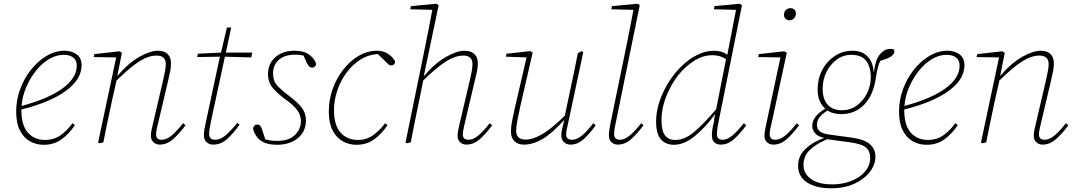

<svg xmlns="http://www.w3.org/2000/svg" viewBox="-20 -766 5777 1033"><path d="M323 -471Q282 -471 243 -447.5Q204 -424 172.5 -384Q141 -344 120.5 -295.5Q100 -247 96 -196Q239 -234 316 -290Q393 -346 393 -413Q393 -442 374 -456.5Q355 -471 323 -471ZM215 13Q175 13 141.5 -5.5Q108 -24 87.5 -63.5Q67 -103 67 -167Q67 -227 88 -285Q109 -343 146 -390Q183 -437 230 -465Q277 -493 328 -493Q366 -493 392.5 -473.5Q419 -454 419 -415Q419 -339 334 -277Q249 -215 95 -177V-174Q95 -92 130 -52.5Q165 -13 223 -13Q269 -13 304 -37Q339 -61 370 -103L383 -93Q353 -47 312 -17Q271 13 215 13Z M839 12Q819 12 805.5 -1Q792 -14 792 -34Q792 -53 795.5 -68Q799 -83 804 -105L856 -327Q862 -356 867 -379.5Q872 -403 872 -421Q872 -467 822 -467Q779 -467 730.5 -436.5Q682 -406 607 -333L580 -213Q568 -160 557.5 -106.5Q547 -53 536 0L514 5L508 0L605 -457L484 -459L488 -475L622 -490L636 -482L611 -357Q671 -427 729.5 -460Q788 -493 829 -493Q864 -493 882 -475Q900 -457 900 -426Q900 -404 895.5 -381Q891 -358 883 -325L831 -105Q827 -89 823.5 -72.5Q820 -56 820 -42Q820 -14 850 -14Q876 -14 903.5 -37Q931 -60 965 -103L978 -92Q945 -47 911.5 -17.5Q878 12 839 12Z M1127 12Q1105 12 1091 -1.5Q1077 -15 1077 -37Q1077 -55 1080 -72Q1083 -89 1088 -111L1161 -451L1163 -461L1041 -459L1045 -477L1169 -483L1201 -618H1224L1195 -483H1337L1332 -457L1190 -461L1115 -113Q1112 -97 1108.5 -78Q1105 -59 1105 -45Q1105 -14 1139 -14Q1165 -14 1192.5 -37Q1220 -60 1257 -105L1269 -95Q1235 -48 1202 -18Q1169 12 1127 12Z M1472 13Q1414 13 1383 -9.5Q1352 -32 1341 -74Q1343 -83 1348.5 -89.5Q1354 -96 1364 -96Q1381 -96 1388 -75L1407 -17Q1422 -12 1437.5 -10Q1453 -8 1472 -8Q1534 -8 1566.5 -39.5Q1599 -71 1599 -114Q1599 -147 1578.5 -174.5Q1558 -202 1516 -231Q1473 -263 1447.5 -293Q1422 -323 1422 -366Q1422 -424 1461.5 -458.5Q1501 -493 1565 -493Q1617 -493 1645.5 -470.5Q1674 -448 1681 -422Q1680 -414 1674 -408Q1668 -402 1661 -402Q1651 -402 1644.5 -407.5Q1638 -413 1630 -429L1613 -467Q1591 -472 1571 -472Q1510 -472 1479.5 -443.5Q1449 -415 1449 -371Q1449 -331 1470 -307.5Q1491 -284 1529 -255Q1579 -218 1602.5 -188Q1626 -158 1626 -119Q1626 -59 1583.5 -23.5Q1541 12 1472 13Z M1898 13Q1858 13 1824 -6Q1790 -25 1769.5 -64.5Q1749 -104 1749 -165Q1749 -229 1770 -287.5Q1791 -346 1827.5 -392.5Q1864 -439 1910.5 -466Q1957 -493 2008 -493Q2046 -493 2072 -473.5Q2098 -454 2106 -434Q2106 -426 2100 -420Q2094 -414 2086 -414Q2076 -414 2068.5 -421Q2061 -428 2046 -443L2013 -475H2010Q1961 -472 1918.5 -445Q1876 -418 1844 -374.5Q1812 -331 1794.5 -278.5Q1777 -226 1777 -173Q1777 -92 1812.5 -52.5Q1848 -13 1906 -13Q1951 -13 1986 -37.5Q2021 -62 2052 -103L2065 -93Q2035 -47 1994 -17Q1953 13 1898 13Z M2169 5 2162 0 2268 -518Q2278 -568 2287.5 -616Q2297 -664 2306 -713L2187 -716L2191 -733L2328 -746L2340 -738L2260 -356Q2320 -426 2379 -459.5Q2438 -493 2479 -493Q2514 -493 2532.5 -475Q2551 -457 2551 -426Q2551 -404 2546 -381Q2541 -358 2533 -325L2481 -105Q2478 -89 2474 -72.5Q2470 -56 2470 -42Q2470 -14 2501 -14Q2526 -14 2553.5 -37Q2581 -60 2615 -103L2628 -92Q2595 -47 2561.5 -17.5Q2528 12 2489 12Q2469 12 2455.5 -1Q2442 -14 2442 -34Q2442 -53 2445.5 -68Q2449 -83 2454 -105L2506 -327Q2513 -356 2517.5 -379.5Q2522 -403 2522 -421Q2522 -467 2473 -467Q2430 -467 2381 -436.5Q2332 -406 2257 -333L2232 -209Q2221 -157 2210.5 -105Q2200 -53 2190 0Z M2799 12Q2767 12 2748 -6Q2729 -24 2729 -59Q2729 -85 2735.5 -117Q2742 -149 2749 -181L2813 -457L2702 -461L2705 -477L2832 -491L2846 -483L2779 -193Q2772 -162 2764.5 -123Q2757 -84 2757 -63Q2757 -41 2769 -28Q2781 -15 2808 -15Q2846 -15 2895.5 -43Q2945 -71 3019 -144L3047 -277Q3058 -327 3068.5 -378Q3079 -429 3089 -480L3110 -491L3118 -485L3037 -105Q3034 -90 3030 -73.5Q3026 -57 3026 -43Q3026 -14 3058 -14Q3084 -14 3111.5 -37Q3139 -60 3172 -103L3185 -92Q3153 -47 3120.5 -17.5Q3088 12 3050 12Q3028 12 3014 -1.5Q3000 -15 3000 -37Q3000 -54 3004.5 -72Q3009 -90 3016 -121Q2949 -47 2898 -17.5Q2847 12 2799 12Z M3304 12Q3283 12 3269.5 -1.5Q3256 -15 3256 -37Q3256 -54 3259 -71Q3262 -88 3266 -110L3350 -518Q3360 -568 3369.5 -616Q3379 -664 3388 -713L3269 -716L3272 -733L3410 -746L3422 -738L3294 -111Q3290 -95 3287 -76.5Q3284 -58 3284 -45Q3284 -14 3316 -14Q3340 -14 3368 -37Q3396 -60 3430 -103L3442 -92Q3409 -47 3376 -17.5Q3343 12 3304 12Z M3539 -119Q3539 -61 3558.5 -37Q3578 -13 3612 -13Q3665 -13 3716.5 -57.5Q3768 -102 3833 -178L3886 -447Q3869 -459 3851 -464Q3833 -469 3814 -469Q3760 -469 3713 -438Q3666 -407 3631 -364Q3594 -318 3566.5 -252Q3539 -186 3539 -119ZM3858 12Q3836 12 3823 -0.5Q3810 -13 3810 -37Q3810 -54 3813 -72.5Q3816 -91 3823 -119L3822 -123L3828 -153Q3777 -82 3719 -34.5Q3661 13 3606 13Q3563 13 3536.5 -15.5Q3510 -44 3510 -113Q3510 -164 3527.5 -217.5Q3545 -271 3575.5 -320.5Q3606 -370 3646 -409Q3686 -448 3731 -470.5Q3776 -493 3822 -493Q3865 -493 3893 -471L3940 -713L3821 -716L3824 -733L3960 -746L3972 -738L3846 -111Q3843 -95 3840 -76.5Q3837 -58 3837 -45Q3837 -14 3868 -14Q3893 -14 3920.5 -37Q3948 -60 3982 -103L3995 -92Q3962 -47 3929 -17.5Q3896 12 3858 12Z M4093 -35Q4093 -53 4097 -70.5Q4101 -88 4105 -110L4179 -457L4059 -459L4063 -475L4199 -490L4213 -482L4133 -111Q4129 -95 4125 -76Q4121 -57 4121 -43Q4121 -14 4153 -14Q4177 -14 4205 -37Q4233 -60 4267 -103L4279 -92Q4246 -47 4213 -17.5Q4180 12 4141 12Q4120 12 4106.5 -1Q4093 -14 4093 -35ZM4228 -657Q4215 -657 4206.5 -665Q4198 -673 4198 -686Q4198 -703 4208.5 -712.5Q4219 -722 4232 -722Q4245 -722 4253.5 -714.5Q4262 -707 4262 -694Q4262 -677 4251.5 -667Q4241 -657 4228 -657Z M4506 -152Q4463 -152 4432 -171Q4398 -150 4386.5 -131.5Q4375 -113 4375 -95Q4375 -73 4390 -60Q4405 -47 4442 -42L4560 -26Q4632 -16 4661 10.5Q4690 37 4690 77Q4690 119 4660.5 158Q4631 197 4577.5 222Q4524 247 4452 247Q4370 247 4322 215.5Q4274 184 4274 126Q4274 71 4315 33.5Q4356 -4 4415 -24Q4380 -31 4365 -49.5Q4350 -68 4350 -89Q4350 -115 4368.5 -138.5Q4387 -162 4420 -181Q4401 -198 4390 -223.5Q4379 -249 4379 -284Q4379 -342 4403.5 -389Q4428 -436 4471 -464.5Q4514 -493 4567 -493Q4618 -493 4647.5 -462.5Q4677 -432 4680 -381L4682 -380Q4690 -445 4714.5 -474Q4739 -503 4769 -503Q4780 -503 4789 -500Q4792 -497 4792 -489Q4792 -475 4774.5 -462.5Q4757 -450 4716 -439Q4709 -424 4703.5 -404Q4698 -384 4693 -352Q4680 -255 4630 -203.5Q4580 -152 4506 -152ZM4511 -173Q4555 -173 4589.5 -198Q4624 -223 4644.5 -263.5Q4665 -304 4665 -350Q4665 -405 4640.5 -438Q4616 -471 4560 -471Q4516 -471 4481 -445Q4446 -419 4426 -377.5Q4406 -336 4406 -289Q4406 -234 4432.5 -203.5Q4459 -173 4511 -173ZM4303 122Q4303 168 4343 197Q4383 226 4458 226Q4514 226 4560.5 207.5Q4607 189 4634.5 156.5Q4662 124 4662 83Q4662 48 4639.5 28Q4617 8 4549 -1L4436 -16Q4435 -16 4433.5 -16.5Q4432 -17 4430 -17Q4366 11 4334.5 43Q4303 75 4303 122Z M5073 -471Q5032 -471 4993 -447.5Q4954 -424 4922.5 -384Q4891 -344 4870.5 -295.5Q4850 -247 4846 -196Q4989 -234 5066 -290Q5143 -346 5143 -413Q5143 -442 5124 -456.5Q5105 -471 5073 -471ZM4965 13Q4925 13 4891.5 -5.5Q4858 -24 4837.5 -63.5Q4817 -103 4817 -167Q4817 -227 4838 -285Q4859 -343 4896 -390Q4933 -437 4980 -465Q5027 -493 5078 -493Q5116 -493 5142.5 -473.5Q5169 -454 5169 -415Q5169 -339 5084 -277Q4999 -215 4845 -177V-174Q4845 -92 4880 -52.5Q4915 -13 4973 -13Q5019 -13 5054 -37Q5089 -61 5120 -103L5133 -93Q5103 -47 5062 -17Q5021 13 4965 13Z M5589 12Q5569 12 5555.5 -1Q5542 -14 5542 -34Q5542 -53 5545.5 -68Q5549 -83 5554 -105L5606 -327Q5612 -356 5617 -379.5Q5622 -403 5622 -421Q5622 -467 5572 -467Q5529 -467 5480.5 -436.5Q5432 -406 5357 -333L5330 -213Q5318 -160 5307.5 -106.5Q5297 -53 5286 0L5264 5L5258 0L5355 -457L5234 -459L5238 -475L5372 -490L5386 -482L5361 -357Q5421 -427 5479.5 -460Q5538 -493 5579 -493Q5614 -493 5632 -475Q5650 -457 5650 -426Q5650 -404 5645.5 -381Q5641 -358 5633 -325L5581 -105Q5577 -89 5573.5 -72.5Q5570 -56 5570 -42Q5570 -14 5600 -14Q5626 -14 5653.5 -37Q5681 -60 5715 -103L5728 -92Q5695 -47 5661.5 -17.5Q5628 12 5589 12Z"/></svg>

Font: Source Serif 4 SmText ExtraLight
Style: Italic
Weight: 200
Italic angle: -12°
Designer: Frank Grießhammer
Foundry: Adobe
Version: Version 4.005;hotconv 1.1.0;makeotfexe 2.6.0